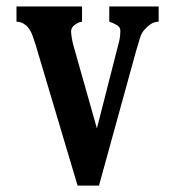

<svg xmlns="http://www.w3.org/2000/svg" viewBox="-20 -560 540 592"><path d="M30.8 -540H232.9V-493.2Q226.6 -492.7 220.9 -489.7Q215.3 -486.8 210 -482.9Q205.6 -480 202.4 -474.9Q199.2 -469.7 199.2 -462.9Q199.2 -456.5 201.2 -444.1Q203.1 -431.6 206.1 -420.9L278.8 -164.1L347.2 -432.1Q349.6 -441.9 350.3 -450Q351.1 -458 351.1 -462.9Q351.1 -472.2 347.4 -476.6Q343.8 -481 339.8 -482.9Q327.1 -490.2 316.9 -493.2V-540H469.2V-493.2Q455.6 -492.7 445.1 -485.8Q434.6 -479 424.8 -467.8Q416 -457.5 411.4 -442.4Q406.7 -427.2 399.9 -403.8L285.2 12.2H219.2L89.8 -421.9Q85.4 -436 80.1 -450.7Q74.7 -465.3 66.9 -475.1Q61 -482.4 52 -487.5Q43 -492.7 30.8 -493.2Z"/></svg>

Font: BIZ UDMincho
Style: Bold
Weight: 700
Monospace: yes
Designer: TypeBank Co., Ltd.
Foundry: Morisawa Inc.
Version: Version 1.06